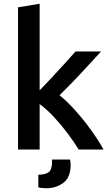

<svg xmlns="http://www.w3.org/2000/svg" viewBox="-20 -796 585 1022"><path d="M76 0V-757L191 -776V-315Q222 -347 258 -385.5Q294 -424 327 -460.5Q360 -497 382 -522H518Q468 -467 411 -406Q354 -345 297 -289Q338 -256 383 -205.5Q428 -155 467 -100.5Q506 -46 531 0H399Q373 -42 338.5 -88Q304 -134 265.5 -175Q227 -216 191 -242V0ZM228 206Q200 206 184 201V134Q220 134 238.5 121Q257 108 257 67V53H353Q355 62 355.5 70.5Q356 79 356 82Q356 148 317.5 177Q279 206 228 206Z"/></svg>

Font: Ubuntu Sans SemiBold
Style: Regular
Weight: 600
Designer: Dalton Maag Ltd
Foundry: Dalton Maag Ltd
Version: Version 1.006; ttfautohint (v1.8.4.7-5d5b)